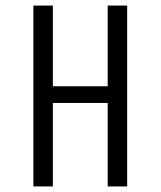

<svg xmlns="http://www.w3.org/2000/svg" viewBox="-20 -670 577 690"><path d="M100 0V-650H170V-360H367V-650H437V0H367V-300H170V0Z"/></svg>

Font: Unica One
Style: Regular
Weight: 400
Designer: Eduardo Rodriguez Tunni
Foundry: Eduardo Rodriguez Tunni
Version: Version 2.000; ttfautohint (v1.8.4.7-5d5b);gftools[0.9.23]